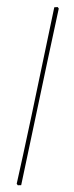

<svg xmlns="http://www.w3.org/2000/svg" viewBox="-68 -833 434 1132"><g transform="rotate(5 149.5 -266.5)"><path d="M83 267 76 259Q116 -35 206 -797L226 -800L233 -792Q222 -714 103 265Z"/></g></svg>

Font: Albura ExtraLight
Style: Italic
Weight: 156
Italic angle: -7°
Designer: Mercedes Jáuregui
Foundry: Omnibus-Type Team
Version: Version 1.000